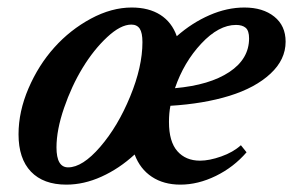

<svg xmlns="http://www.w3.org/2000/svg" viewBox="-20 -485 788 516"><path d="M158.2 11.2Q96.7 11.2 63.2 -23.7Q29.8 -58.6 29.8 -124Q29.8 -185.1 56.6 -247.6Q83.5 -310.1 126 -357.4Q168.5 -404.8 224.1 -434.8Q279.8 -464.8 334 -464.8Q379.9 -464.8 410.9 -445.1Q441.9 -425.3 455.1 -387.7Q496.1 -423.8 543.2 -444.3Q590.3 -464.8 636.7 -464.8Q686.5 -464.8 717 -440.4Q747.6 -416 747.6 -373Q747.6 -324.7 706.8 -286.9Q666 -249 596.7 -227.5Q527.3 -206.1 438 -200.7Q434.1 -181.2 434.1 -157.2Q434.1 -104.5 456.5 -78.9Q479 -53.2 517.6 -53.2Q542.5 -53.2 574.5 -64.5Q606.4 -75.7 627.4 -94.7L642.6 -75.7Q607.9 -35.6 560.1 -12.2Q512.2 11.2 464.8 11.2Q419.9 11.2 388.2 -9.8Q356.4 -30.8 341.8 -69.8Q300.3 -31.7 252.9 -10.3Q205.6 11.2 158.2 11.2ZM163.1 -35.2Q201.7 -35.2 249.3 -90.3Q296.9 -145.5 329.8 -225.6Q362.8 -305.7 362.8 -371.6Q362.8 -397 355.5 -408Q348.1 -418.9 333 -418.9Q304.2 -418.9 268.1 -385.3Q231.9 -351.6 202.1 -302.7Q172.4 -253.9 152.1 -194.8Q131.8 -135.7 131.8 -88.9Q131.8 -35.2 163.1 -35.2ZM614.3 -418Q567.9 -418 521 -367.9Q474.1 -317.9 450.2 -248Q543.5 -256.3 596.4 -291.5Q649.4 -326.7 649.4 -381.8Q649.4 -402.3 640.4 -410.2Q631.3 -418 614.3 -418Z"/></svg>

Font: Elstob 6pt SemiBold
Style: Italic
Weight: 600
Italic angle: -20°
Designer: Peter S. Baker
Version: Version 1.015